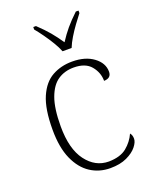

<svg xmlns="http://www.w3.org/2000/svg" viewBox="-145 -846 746 937"><g transform="rotate(-20 228.5 -378.0)"><path d="M264 10Q207 10 161.5 -19.5Q116 -49 89 -109.5Q62 -170 62 -263Q62 -370 88.5 -431Q115 -492 161 -517.5Q207 -543 265 -543Q333 -543 375.5 -511.5Q418 -480 418 -435Q418 -402 380 -401Q380 -444 351.5 -478.5Q323 -513 262 -513Q215 -513 180 -489.5Q145 -466 125 -411.5Q105 -357 105 -264Q105 -147 151.5 -85Q198 -23 268 -23Q328 -24 361 -51Q394 -78 411 -116Q421 -105 421 -86Q421 -68 403 -45.5Q385 -23 350 -6.5Q315 10 264 10ZM239 -606Q230 -629 214 -655.5Q198 -682 179.5 -708Q161 -734 145 -753V-766H159Q194 -733 217 -705.5Q240 -678 263 -644Q285 -678 308 -705.5Q331 -733 366 -766H380V-753Q365 -734 346 -708Q327 -682 311 -655.5Q295 -629 286 -606Z"/></g></svg>

Font: Noto Serif Tamil ExtraLight
Style: Regular
Weight: 200
Designer: Indian Type Foundry, Tom Grace, and the Monotype Design Team
Foundry: Monotype Imaging Inc.
Version: Version 2.004; ttfautohint (v1.8.4.7-5d5b)